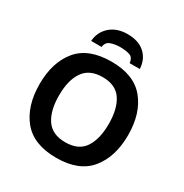

<svg xmlns="http://www.w3.org/2000/svg" viewBox="-211 -1098 1215 1271"><g transform="rotate(30 397.0 -463.0)"><path d="M735 -358Q735 -524 652.5 -624.5Q570 -725 398 -725Q223 -725 140.5 -625Q58 -525 58 -359Q58 -192 140.5 -91Q223 10 397 10Q570 10 652.5 -91Q735 -192 735 -358ZM207 -358Q207 -474 252.5 -540.5Q298 -607 398 -607Q498 -607 542.5 -540.5Q587 -474 587 -358Q587 -242 542.5 -175.5Q498 -109 397 -109Q297 -109 252 -175.5Q207 -242 207 -358ZM399 -936Q317 -936 266.5 -891Q216 -846 211 -776H291Q295 -815 328.5 -826Q362 -837 398 -837Q441 -837 471 -827.5Q501 -818 505 -776H583Q579 -849 531 -892.5Q483 -936 399 -936Z"/></g></svg>

Font: Noto Sans UI
Style: Bold
Weight: 700
Designer: Monotype Design Team
Foundry: Monotype Imaging Inc.
Version: Version 1.901